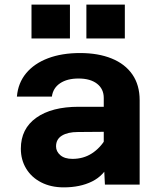

<svg xmlns="http://www.w3.org/2000/svg" viewBox="-20 -797 690 829"><path d="M433 0 428 -100V-374Q428 -413 399 -435.5Q370 -458 319 -458Q270 -458 239.5 -437.5Q209 -417 204 -380H53Q58 -439 93 -481Q128 -523 187.5 -545.5Q247 -568 326 -568Q404 -568 462 -544.5Q520 -521 551.5 -475.5Q583 -430 583 -364V0ZM255 12Q200 12 158 -9.5Q116 -31 93 -69Q70 -107 70 -155Q70 -241 136.5 -288.5Q203 -336 320 -336H443V-228L316 -227Q273 -227 247.5 -211.5Q222 -196 222 -165Q222 -143 240.5 -127Q259 -111 293 -111Q340 -111 376.5 -134.5Q413 -158 437 -199L454 -94Q429 -39 377.5 -13.5Q326 12 255 12ZM353 -631V-777H519V-631ZM116 -631V-777H282V-631Z"/></svg>

Font: Azeret Mono
Style: Bold
Weight: 700
Designer: Martin Vácha
Foundry: Displaay
Version: Version 1.002